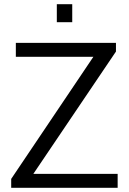

<svg xmlns="http://www.w3.org/2000/svg" viewBox="-20 -889 609 909"><path d="M33 0V-42L422 -620H55V-686H529V-645L138 -66H537V0ZM249 -784V-869H322V-784Z"/></svg>

Font: Archivo SemiCondensed Light
Style: Regular
Weight: 300
Width: 4
Designer: Hector Gatti
Foundry: Omnibus-Type
Version: Version 2.001